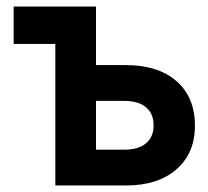

<svg xmlns="http://www.w3.org/2000/svg" viewBox="-20 -570 640 590"><path d="M150 0V-435H22V-550H275V-370H366Q466 -370 522.5 -320.5Q579 -271 579 -184Q579 -99 522 -49.5Q465 0 367 0ZM275 -110H361Q405 -110 428.5 -129.5Q452 -149 452 -185Q452 -221 428.5 -240.5Q405 -260 361 -260H275Z"/></svg>

Font: JetBrains Mono NL
Style: Bold
Weight: 700
Monospace: yes
Designer: Philipp Nurullin, Konstantin Bulenkov
Foundry: JetBrains
Version: Version 2.305; ttfautohint (v1.8.4.7-5d5b)